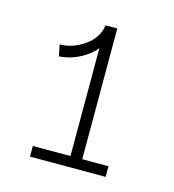

<svg xmlns="http://www.w3.org/2000/svg" viewBox="-67 -850 441 488"><g transform="rotate(15 153.0 -606.0)"><path d="M59 -685 53 -715Q87 -715 118 -737Q149 -759 153 -792L171 -778Q167 -738 133.5 -713Q100 -688 59 -685ZM54 -420V-448H253V-420ZM153 -420V-792H184V-420Z"/></g></svg>

Font: BioRhyme ExtraLight
Style: Regular
Weight: 250
Designer: Aoife Mooney
Foundry: Aoife Mooney Type
Version: Version 1.600;gftools[0.9.33]